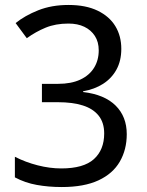

<svg xmlns="http://www.w3.org/2000/svg" viewBox="-20 -744 591 774"><path d="M229 10Q176 10 128.5 1.5Q81 -7 40 -29V-112Q83 -90 132 -77.5Q181 -65 227 -65Q317 -65 358.5 -102.5Q400 -140 400 -206Q400 -250 377.5 -278Q355 -306 313.5 -319Q272 -332 214 -332H149V-406H214Q267 -406 303.5 -423Q340 -440 359 -470.5Q378 -501 378 -541Q378 -575 362.5 -599Q347 -623 320 -636Q293 -649 256 -649Q204 -649 164 -632.5Q124 -616 88 -590L43 -651Q80 -681 134 -702.5Q188 -724 256 -724Q326 -724 373.5 -701Q421 -678 445 -638.5Q469 -599 469 -547Q469 -499 449.5 -463.5Q430 -428 395.5 -406Q361 -384 315 -376V-373Q401 -363 446 -318.5Q491 -274 491 -203Q491 -141 463 -92.5Q435 -44 377 -17Q319 10 229 10Z"/></svg>

Font: sinhala15
Style: Book
Weight: 400
Designer: Jelle Bosma - Monotype Design Team
Foundry: Monotype Imaging Inc.
Version: Version 2.003